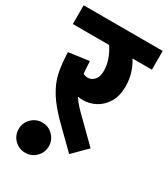

<svg xmlns="http://www.w3.org/2000/svg" viewBox="-220 -761 878 1003"><g transform="rotate(30 218.5 -259.0)"><path d="M0 0ZM457 -556H340Q382 -490 382 -410Q382 -353 358.5 -314.5Q335 -276 299 -257Q263 -238 225 -238Q208 -238 193 -241Q210 -213 243 -180L385 -40L303 42L190 -69Q123 -134 89.5 -187.5Q56 -241 45 -291Q34 -341 31 -416L154 -433Q155 -402 159 -359Q173 -352 188 -352Q209 -352 226 -370Q243 -388 243 -424Q243 -489 199 -556H-20V-669H457ZM100 -31Q138 -31 164.5 -4Q191 23 191 60Q191 98 164.5 124.5Q138 151 100 151Q62 151 35.5 124.5Q9 98 9 60Q9 23 35.5 -4Q62 -31 100 -31Z"/></g></svg>

Font: Martel Sans ExtraBold
Style: Regular
Weight: 800
Designer: Dan Reynolds and Mathieu Réguer
Foundry: Dan Reynolds and Mathieu Réguer
Version: Version 1.002; ttfautohint (v1.1) -l 5 -r 5 -G 72 -x 0 -D la